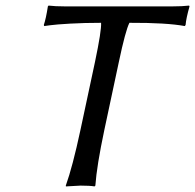

<svg xmlns="http://www.w3.org/2000/svg" viewBox="-20 -668 702 691"><path d="M321.8 -444.8Q345.7 -558.6 343.8 -585.9Q284.2 -585.9 232.9 -583Q181.6 -580.1 160.2 -577.1L139.2 -574.2L137.7 -578.1Q145.5 -601.1 152.3 -645L154.8 -647.9Q178.2 -645 213.9 -645H600.1Q636.2 -645 660.6 -647.9L662.1 -645Q649.9 -602.1 647.9 -578.1L645 -574.2Q579.6 -586.4 445.8 -585.9Q431.6 -558.1 407.7 -444.8L355.5 -200.2Q328.1 -70.8 323.2 0L320.3 2.9Q303.7 0 270 0L217.3 2.9L216.8 0Q241.2 -67.9 269.5 -200.2Z"/></svg>

Font: Linux Biolinum
Style: Italic
Weight: 400
Italic angle: -12°
Designer: Philipp H. Poll
Foundry: Philipp H. Poll
Version: Version 1.1.3 ; ttfautohint (v0.9)